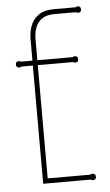

<svg xmlns="http://www.w3.org/2000/svg" viewBox="-52 -738 447 777"><g transform="rotate(-5 171.5 -350.0)"><path d="M285 -20Q290 -23 294 -23Q307 -23 307 -10Q307 3 294 3Q290 3 285 0H92V-480H45Q42 -477 37 -477Q24 -477 24 -490Q24 -503 37 -503Q42 -503 45 -500H92V-587Q92 -616 101.5 -641.5Q111 -667 134 -683.5Q157 -700 197 -700H284Q289 -703 293 -703Q306 -703 306 -690Q306 -677 293 -677Q290 -677 284 -680H197Q164 -680 145.5 -666.5Q127 -653 119.5 -631.5Q112 -610 112 -587V-500H255Q260 -503 264 -503Q277 -503 277 -490Q277 -477 264 -477Q260 -477 255 -480H112V-20Z"/></g></svg>

Font: Wire One
Style: Regular
Weight: 400
Designer: Alexei Vanyashin, Gayaneh Bagdasaryan
Foundry: Cyreal
Version: Version 1.102; ttfautohint (v1.8.3)